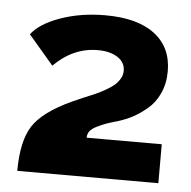

<svg xmlns="http://www.w3.org/2000/svg" viewBox="-40 -861 521 525"><g transform="rotate(5 220.5 -598.5)"><path d="M25.9 -376Q25.9 -457 52.7 -499.3Q79.6 -541.5 159.2 -578.1Q169.4 -583 188.7 -591.1Q208 -599.1 220 -604.2Q231.9 -609.4 247.1 -617.9Q262.2 -626.5 271 -634Q279.8 -641.6 285.9 -651.9Q292 -662.1 292 -673.8Q292 -697.3 271 -710.7Q250 -724.1 216.8 -724.1Q149.4 -724.1 96.2 -670.9L27.8 -751Q50.3 -781.2 106 -801Q161.6 -820.8 229 -820.8Q317.4 -820.8 364.7 -784.7Q412.1 -748.5 412.1 -683.1Q412.1 -649.4 399.7 -622.3Q387.2 -595.2 366.5 -578.1Q345.7 -561 326.9 -551.3Q308.1 -541.5 287.1 -535.2Q266.1 -529.3 254.9 -525.1Q243.7 -521 231 -514.6Q218.3 -508.3 212.6 -500.7Q207 -493.2 207 -482.9H413.1V-376Z"/></g></svg>

Font: Rawline Black
Style: Regular
Weight: 900
Designer: Matt McInerney, Pablo Impallari, Rodrigo Fuenzalida
Foundry: Matt McInerney, Pablo Impallari, Rodrigo Fuenzalida
Version: Version 4.020;PS 004.020;hotconv 1.0.88;makeotf.lib2.5.64775